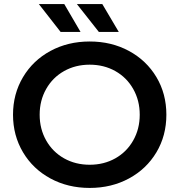

<svg xmlns="http://www.w3.org/2000/svg" viewBox="-20 -914 882 944"><path d="M44 -350Q44 -452 93 -534.5Q142 -617 228 -663.5Q314 -710 421 -710Q528 -710 614 -663.5Q700 -617 749 -535Q798 -453 798 -350Q798 -247 749 -165Q700 -83 614 -36.5Q528 10 421 10Q314 10 228 -36.5Q142 -83 93 -165.5Q44 -248 44 -350ZM667 -350Q667 -420 635 -476.5Q603 -533 547 -564.5Q491 -596 421 -596Q351 -596 295 -564.5Q239 -533 207 -476.5Q175 -420 175 -350Q175 -280 207 -223.5Q239 -167 295 -135.5Q351 -104 421 -104Q491 -104 547 -135.5Q603 -167 635 -223.5Q667 -280 667 -350ZM171 -894H296L376 -757H278ZM358 -894H483L564 -757H466Z"/></svg>

Font: APTA Sans SemiBold
Style: Bold
Weight: 600
Version: Version 7.200